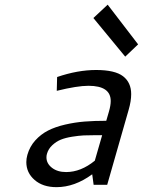

<svg xmlns="http://www.w3.org/2000/svg" viewBox="-20 -771 596 801"><path d="M380.9 -479Q459.5 -479 493.4 -452.9Q527.3 -426.8 527.3 -378.4Q527.3 -349.1 516.6 -312.5L427.2 0H370.6L364.7 -43.9Q291.5 9.8 215.8 9.8Q158.7 9.8 124.3 -20.3Q89.8 -50.3 89.8 -94.7Q89.8 -109.4 94.2 -125Q104 -159.7 127.2 -185.3Q150.4 -210.9 180.4 -226.3Q210.4 -241.7 251.5 -251.2Q292.5 -260.7 333 -263.9Q373.5 -267.1 423.3 -267.1L434.1 -304.2Q441.9 -330.6 441.9 -349.6Q441.9 -413.1 349.1 -413.1Q302.2 -413.1 216.8 -392.1L218.3 -449.7Q304.2 -479 380.9 -479ZM406.2 -207H377Q349.6 -207 329.3 -206.1Q309.1 -205.1 281.2 -200.7Q253.4 -196.3 234.1 -188.5Q214.8 -180.7 198.2 -165.3Q181.6 -149.9 175.8 -128.9Q173.8 -122.6 173.8 -114.3Q173.8 -88.9 196.8 -71Q219.7 -53.2 255.9 -53.2Q317.4 -53.2 375.5 -100.6ZM429.2 -751.5 556.2 -585.9 502.4 -534.7 369.6 -695.8Z"/></svg>

Font: Cantarell
Style: Italic
Weight: 400
Italic angle: -16°
Designer: Dave Crossland
Version: Version 1.004